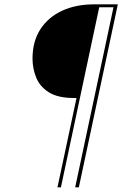

<svg xmlns="http://www.w3.org/2000/svg" viewBox="-20 -756 549 862"><path d="M238 85 323.5 -316H312.5Q240 -316 199.5 -341.5Q159 -367 142.5 -407.8Q126 -448.5 126 -493Q126 -570 161.2 -624.5Q196.5 -679 258.8 -707.8Q321 -736.5 402 -736.5H509L334 85H317.5L489.5 -723.5H425.5L253.5 85Z"/></svg>

Font: Epilogue Thin
Style: Italic
Weight: 250
Italic angle: -12°
Designer: Tyler Finck
Foundry: Etcetera Type Co
Version: Version 2.112